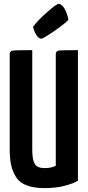

<svg xmlns="http://www.w3.org/2000/svg" viewBox="-20 -958 451 988"><path d="M193 -759Q180 -759 169.5 -774.5Q159 -790 154 -805L150 -820Q174 -853 222.5 -895.5Q271 -938 281 -938Q298 -938 312.5 -912.5Q327 -887 332 -856Q314 -836 258 -797.5Q202 -759 193 -759ZM146 -188Q146 -136 159 -114.5Q172 -93 209 -93Q245 -93 267 -105V-679Q267 -695 281.5 -697.5Q296 -700 381 -700V-28Q359 -14 313 -2Q267 10 209 10Q152 10 115 -5Q78 -20 60.5 -50Q43 -80 36.5 -112.5Q30 -145 30 -192V-679Q30 -695 44.5 -697.5Q59 -700 146 -700Z"/></svg>

Font: Yanone Kaffeesatz Bold
Style: Regular
Weight: 700
Designer: Yanone (Cyrillic: Daniel Pouzeot)
Foundry: Yanone
Version: Version 1.003;PS 001.003;hotconv 1.0.88;makeotf.lib2.5.64775